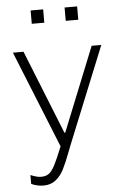

<svg xmlns="http://www.w3.org/2000/svg" viewBox="-60 -762 632 991"><g transform="rotate(-5 256.0 -267.0)"><path d="M256 -76H260L435 -511H485L283 -13Q273 11 269 23Q247 81 230.5 113Q214 145 188.5 165.5Q163 186 125 186Q93 186 62 172V126Q95 140 116 140Q142 140 157.5 128Q173 116 188 87.5Q203 59 230 -8L27 -511H82ZM202 -651H137V-720H202ZM378 -651H313V-720H378Z"/></g></svg>

Font: Chivo Thin
Style: Regular
Weight: 100
Designer: Hector Gatti
Foundry: Omnibus-Type
Version: Version 1.007